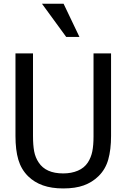

<svg xmlns="http://www.w3.org/2000/svg" viewBox="-20 -1021 696 1056"><path d="M327.7 15.4Q263.6 15.4 215.9 -1.5Q168.2 -18.5 134.4 -51.8Q96.4 -89.7 80.8 -142.8Q65.1 -195.9 65.1 -273.3V-727.2H161.5V-273.3Q161.5 -223.1 167.9 -188.7Q174.4 -154.4 192.8 -127.2Q212.3 -97.4 245.9 -82.3Q279.5 -67.2 327.7 -67.2Q372.8 -67.2 408.2 -82.3Q443.6 -97.4 463.1 -127.2Q481 -154.9 487.7 -188.5Q494.4 -222.1 494.4 -270.8V-727.2H590.8V-273.3Q590.8 -197.9 575.4 -143.6Q560 -89.2 521.5 -51.8Q486.7 -17.9 440.5 -1.3Q394.4 15.4 327.7 15.4ZM416.9 -817.9H344.1L210.8 -1000.5H329.7Z"/></svg>

Font: Myanmar Handwriting
Style: Regular
Weight: 400
Designer: Khon Soe Zaw Thu
Foundry: PaOh Unicode khonsoezawthu@gmail.com and @hotmail.com
Version: Version 1.30 November 9, 2016